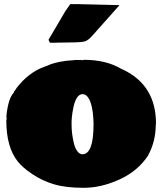

<svg xmlns="http://www.w3.org/2000/svg" viewBox="-20 -896 806 934"><path d="M738.8 -295.4Q737.8 -290.5 737.8 -289.6V-285.6Q736.3 -205.1 700.7 -140.6H701.2Q651.4 -64.5 562.3 -23.4Q473.1 17.6 386.7 17.6Q300.3 17.6 243.4 0.7Q186.5 -16.1 138.2 -48.3Q89.8 -80.6 66.4 -110.4Q10.7 -180.7 10.7 -309.1Q10.7 -313.5 12.2 -316.4V-324.2Q10.7 -326.2 10.7 -328.1L11.7 -333.5H11.2Q20.5 -418.9 47.4 -445.8Q47.4 -451.2 54.2 -458V-457.5L61.5 -469.2Q119.1 -543 193.4 -570.3L210.4 -576.7Q242.7 -592.3 300.8 -600.1L316.4 -601.6Q319.8 -602.1 330.3 -602.5Q340.8 -603 345.2 -604.5L366.2 -604Q367.7 -604.5 369.6 -604.5Q371.6 -604.5 374 -604L373.5 -604.5Q376.5 -603 382.3 -603Q384.3 -605 389.2 -605Q495.1 -605 569.3 -561.5L579.1 -557.1Q738.8 -480.5 738.8 -295.4ZM435.1 -292.5Q433.1 -389.6 407.2 -423.8Q396.5 -438 381.1 -438Q365.7 -438 354 -420.2Q342.3 -402.3 335.2 -364.3Q328.1 -326.2 328.1 -296.6Q328.1 -267.1 330.8 -245.8Q333.5 -224.6 338.9 -200.9Q344.2 -177.2 355.5 -161.4Q366.7 -145.5 380.9 -145.5Q435.1 -145.5 435.1 -292.5ZM254.9 -688.5 247.1 -688H223.1L215.8 -702.1L297.9 -841.8Q318.8 -872.6 321.8 -876H356L560.1 -871.1V-869.6Q540.5 -847.2 496.1 -797.6Q451.7 -748 430.7 -724.1Q409.7 -700.2 394.3 -695.3Q378.9 -690.4 344.2 -689.9Z"/></svg>

Font: Bowlby One
Style: Regular
Weight: 400
Designer: vernon adams
Foundry: vernon adams
Version: Version 1.001